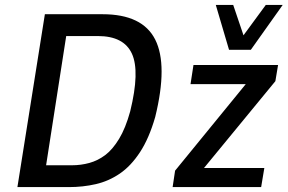

<svg xmlns="http://www.w3.org/2000/svg" viewBox="-20 -763 1173 783"><path d="M51 0 163 -705H398Q561 -705 613 -601.5Q665 -498 613 -286Q588 -199 551 -142.5Q514 -86 468.5 -55Q423 -24 370.5 -12Q318 0 261 0ZM168 -89H273Q310 -89 344.5 -98.5Q379 -108 409 -130.5Q439 -153 465.5 -196.5Q492 -240 511 -309Q551 -472 518 -544Q485 -616 379 -616H250ZM684 0 694 -67 1006 -449 996 -420H757L769 -498H1114L1103 -432L789 -50L800 -78H1058L1045 0ZM914 -560 860 -743H931L973 -619L1064 -743H1133L1003 -560Z"/></svg>

Font: Nunito Sans 7pt Condensed SemiBold
Style: Italic
Weight: 600
Width: 3
Italic angle: -9°
Designer: Vernon Adams
Foundry: Vernon Adams
Version: Version 3.101;gftools[0.9.27]